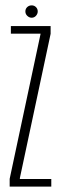

<svg xmlns="http://www.w3.org/2000/svg" viewBox="-20 -695 230 715"><path d="M16 0H171V-28.5H54V-32L168.5 -569V-598H20.5V-569.5H131V-568.5L16 -29ZM98 -629Q107.5 -629 114 -636.2Q120.5 -643.5 120.5 -652.5Q120.5 -662 114 -668.5Q107.5 -675 98 -675Q88 -675 81.2 -668.5Q74.5 -662 74.5 -652.5Q74.5 -642.5 81.8 -635.8Q89 -629 98 -629Z"/></svg>

Font: Anybody ExtraCondensed ExtraLight
Style: Regular
Weight: 250
Width: 2
Version: Version 1.113;gftools[0.9.25]